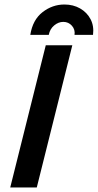

<svg xmlns="http://www.w3.org/2000/svg" viewBox="-20 -824 430 844"><path d="M25 0 181.2 -625H297.9L141.7 0ZM113.2 -670.8Q123.6 -736.8 167 -770.5Q210.4 -804.2 263.2 -804.2Q302.1 -804.2 332.3 -786.8Q362.5 -769.4 378.1 -739.6Q393.8 -709.7 388.9 -670.8H307.6Q311.1 -693.8 296.2 -710.8Q281.2 -727.8 258.3 -727.8Q236.8 -727.8 218.1 -712.2Q199.3 -696.5 194.4 -670.8Z"/></svg>

Font: Afacad SemiBold
Style: Italic
Weight: 600
Italic angle: -14°
Designer: Kristian Moeller
Foundry: Dicotype
Version: Version 1.000